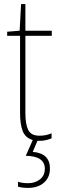

<svg xmlns="http://www.w3.org/2000/svg" viewBox="-20 -678 296 938"><path d="M117 240Q165 240 194.5 214.5Q224 189 224 145Q224 71 140 64L163 10Q167 10 172 10Q191 10 205 6.5Q219 3 232 -2V-27Q206 -15 173 -15Q132 -15 118 -43Q104 -71 104 -126V-503H233V-528H104V-658H83L76 -528L15 -523V-503H78V-126Q78 -71 91 -37.5Q104 -4 140 6L106 83Q199 85 199 146Q199 180 175 198.5Q151 217 117 217Q89 217 68 210V234Q89 240 117 240Z"/></svg>

Font: Noto Sans Display SemiCondensed Thin
Style: Regular
Weight: 250
Width: 4
Designer: Monotype Design team
Foundry: Monotype Imaging Inc.
Version: 1.000